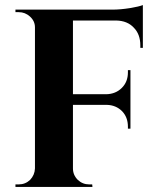

<svg xmlns="http://www.w3.org/2000/svg" viewBox="-20 -738 635 758"><path d="M534 -549V-559Q534 -603 508 -629Q483 -656 439 -657H268V-366H400Q437 -367 461 -391Q485 -415 485 -452V-461H495V-230H485V-238Q485 -275 462 -299Q438 -323 402 -324H268V-73Q268 -47 287 -28Q306 -10 332 -10H344L345 0H41V-10H54Q80 -10 99 -28Q117 -47 118 -73V-630Q118 -655 98 -673Q79 -690 54 -690H41V-700H424Q455 -700 493 -706Q529 -712 544 -718V-549Z"/></svg>

Font: Cinzel Bold(RUS BY LYAJKA)
Style: Regular
Weight: 700
Designer: Natanael Gama
Version: Version 1.001;PS 001.001;hotconv 1.0.56;makeotf.lib2.0.21325